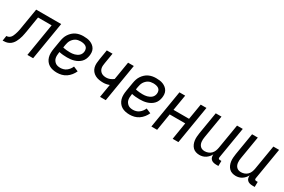

<svg xmlns="http://www.w3.org/2000/svg" viewBox="36 -1404 3388 2289"><g transform="rotate(30 1730.0 -260.0)"><path d="M301 0 375 -450H188L155 -247Q151 -226 147.5 -205Q144 -184 138.5 -163Q133 -142 125 -121Q117 -100 106.5 -80.5Q96 -61 80 -44Q64 -27 44 -17Q24 -7 2.5 -3.5Q-19 0 -40 0L-29 -70Q-15 -70 -1 -75.5Q13 -81 23.5 -92Q34 -103 40.5 -116.5Q47 -130 52 -144Q57 -158 61 -172Q65 -186 68 -199.5Q71 -213 73.5 -227Q76 -241 78 -255L122 -520H466L380 0Z M710 8Q681 8 652.5 2Q624 -4 601 -18Q578 -32 561.5 -54.5Q545 -77 537.5 -104Q530 -131 530.5 -160.5Q531 -190 536 -219L556 -339Q560 -364 568 -389Q576 -414 591 -436.5Q606 -459 626 -477.5Q646 -496 670.5 -507.5Q695 -519 720 -523.5Q745 -528 770 -528Q795 -528 819.5 -525Q844 -522 866 -513Q888 -504 906 -489.5Q924 -475 935.5 -454.5Q947 -434 949 -409.5Q951 -385 947 -360Q943 -336 933 -313Q923 -290 905.5 -272Q888 -254 865.5 -241.5Q843 -229 819 -222Q795 -215 771 -212.5Q747 -210 724 -210Q696 -210 668.5 -212.5Q641 -215 615 -221L613 -208Q610 -190 609.5 -171.5Q609 -153 612.5 -136Q616 -119 626 -104.5Q636 -90 649.5 -80Q663 -70 680.5 -66Q698 -62 717 -62Q737 -62 758.5 -68Q780 -74 798 -87.5Q816 -101 830 -119.5Q844 -138 852 -158L918 -130Q905 -100 883.5 -73Q862 -46 834 -27Q806 -8 774 0Q742 8 710 8ZM724 -280Q739 -280 754.5 -281.5Q770 -283 785 -287Q800 -291 814.5 -298Q829 -305 841.5 -316Q854 -327 861 -341.5Q868 -356 870 -371Q873 -391 867 -410Q861 -429 845.5 -439.5Q830 -450 810.5 -454Q791 -458 771 -458Q754 -458 736.5 -454.5Q719 -451 704 -442.5Q689 -434 676 -421Q663 -408 654 -392.5Q645 -377 640.5 -360.5Q636 -344 633 -328L627 -291Q650 -285 674.5 -282.5Q699 -280 724 -280Z M1301 0 1331 -181Q1310 -173 1289.5 -169Q1269 -165 1248 -165Q1218 -165 1189.5 -170Q1161 -175 1136.5 -188Q1112 -201 1094.5 -222.5Q1077 -244 1070 -271Q1063 -298 1065 -328Q1067 -358 1072 -387L1094 -520H1173L1149 -376Q1146 -358 1144.5 -340Q1143 -322 1146.5 -305.5Q1150 -289 1159.5 -275Q1169 -261 1182.5 -252Q1196 -243 1213 -239Q1230 -235 1248 -235Q1274 -235 1299.5 -245Q1325 -255 1346 -272L1387 -520H1466L1380 0Z M1710 8Q1681 8 1652.5 2Q1624 -4 1601 -18Q1578 -32 1561.5 -54.5Q1545 -77 1537.5 -104Q1530 -131 1530.5 -160.5Q1531 -190 1536 -219L1556 -339Q1560 -364 1568 -389Q1576 -414 1591 -436.5Q1606 -459 1626 -477.5Q1646 -496 1670.5 -507.5Q1695 -519 1720 -523.5Q1745 -528 1770 -528Q1795 -528 1819.5 -525Q1844 -522 1866 -513Q1888 -504 1906 -489.5Q1924 -475 1935.5 -454.5Q1947 -434 1949 -409.5Q1951 -385 1947 -360Q1943 -336 1933 -313Q1923 -290 1905.5 -272Q1888 -254 1865.5 -241.5Q1843 -229 1819 -222Q1795 -215 1771 -212.5Q1747 -210 1724 -210Q1696 -210 1668.5 -212.5Q1641 -215 1615 -221L1613 -208Q1610 -190 1609.5 -171.5Q1609 -153 1612.5 -136Q1616 -119 1626 -104.5Q1636 -90 1649.5 -80Q1663 -70 1680.5 -66Q1698 -62 1717 -62Q1737 -62 1758.5 -68Q1780 -74 1798 -87.5Q1816 -101 1830 -119.5Q1844 -138 1852 -158L1918 -130Q1905 -100 1883.5 -73Q1862 -46 1834 -27Q1806 -8 1774 0Q1742 8 1710 8ZM1724 -280Q1739 -280 1754.5 -281.5Q1770 -283 1785 -287Q1800 -291 1814.5 -298Q1829 -305 1841.5 -316Q1854 -327 1861 -341.5Q1868 -356 1870 -371Q1873 -391 1867 -410Q1861 -429 1845.5 -439.5Q1830 -450 1810.5 -454Q1791 -458 1771 -458Q1754 -458 1736.5 -454.5Q1719 -451 1704 -442.5Q1689 -434 1676 -421Q1663 -408 1654 -392.5Q1645 -377 1640.5 -360.5Q1636 -344 1633 -328L1627 -291Q1650 -285 1674.5 -282.5Q1699 -280 1724 -280Z M2008 0 2094 -520H2173L2137 -304H2351L2387 -520H2466L2380 0H2301L2339 -234H2125L2087 0Z M2672 8Q2646 8 2621.5 0Q2597 -8 2580 -25.5Q2563 -43 2553 -66Q2543 -89 2539.5 -114.5Q2536 -140 2538 -166.5Q2540 -193 2544 -219L2594 -520H2673L2621 -208Q2618 -191 2617 -174Q2616 -157 2618 -140.5Q2620 -124 2626.5 -109Q2633 -94 2644.5 -83Q2656 -72 2671.5 -67Q2687 -62 2704 -62Q2727 -62 2750.5 -70.5Q2774 -79 2791.5 -96.5Q2809 -114 2818 -137Q2827 -160 2831 -183L2887 -520H2966L2894 -87Q2893 -82 2894 -77Q2895 -72 2897.5 -68.5Q2900 -65 2905 -63.5Q2910 -62 2915 -62H2936L2935 8H2903Q2884 8 2865.5 3Q2847 -2 2834 -14Q2821 -26 2816.5 -44.5Q2812 -63 2814 -82Q2804 -62 2789 -45Q2774 -28 2755 -15.5Q2736 -3 2714.5 2.5Q2693 8 2672 8Z M3172 8Q3146 8 3121.5 0Q3097 -8 3080 -25.5Q3063 -43 3053 -66Q3043 -89 3039.5 -114.5Q3036 -140 3038 -166.5Q3040 -193 3044 -219L3094 -520H3173L3121 -208Q3118 -191 3117 -174Q3116 -157 3118 -140.5Q3120 -124 3126.5 -109Q3133 -94 3144.5 -83Q3156 -72 3171.5 -67Q3187 -62 3204 -62Q3227 -62 3250.5 -70.5Q3274 -79 3291.5 -96.5Q3309 -114 3318 -137Q3327 -160 3331 -183L3387 -520H3466L3394 -87Q3393 -82 3394 -77Q3395 -72 3397.5 -68.5Q3400 -65 3405 -63.5Q3410 -62 3415 -62H3436L3435 8H3403Q3384 8 3365.5 3Q3347 -2 3334 -14Q3321 -26 3316.5 -44.5Q3312 -63 3314 -82Q3304 -62 3289 -45Q3274 -28 3255 -15.5Q3236 -3 3214.5 2.5Q3193 8 3172 8Z"/></g></svg>

Font: Iosevka
Style: Italic
Weight: 400
Italic angle: -9°
Monospace: yes
Designer: Belleve Invis
Foundry: Belleve Invis
Version: Version 32.5.0; ttfautohint (v1.8.4)